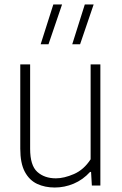

<svg xmlns="http://www.w3.org/2000/svg" viewBox="-20 -828 544 857"><path d="M224.5 9Q180.5 9 145.8 -7.2Q111 -23.5 90.8 -61.2Q70.5 -99 70.5 -164.5V-540.5H114.5V-164Q114.5 -89.5 146.5 -60.8Q178.5 -32 229.5 -32Q266 -32 310.2 -51.2Q354.5 -70.5 384.5 -117V-540.5H428V0H390L386.5 -60.5H382Q350 -25.5 309 -8.2Q268 9 224.5 9ZM302.5 -630.5 358.5 -808H398L337.5 -630.5ZM161.5 -630.5 218 -808H257L196.5 -630.5Z"/></svg>

Font: Encode Sans Semi Condensed ExtraLight
Style: Regular
Weight: 200
Width: 4
Designer: Multiple Designers
Foundry: Impallari Type
Version: Version 3.000; ttfautohint (v1.8.3) -l 8 -r 50 -G 200 -x 14 